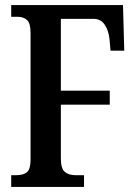

<svg xmlns="http://www.w3.org/2000/svg" viewBox="-20 -734 537 754"><path d="M24 0V-46H43Q72 -46 86 -58Q100 -70 100 -107V-605Q100 -643 86 -655.5Q72 -668 50 -668H24V-714H463L468 -535H414L410 -581Q406 -616 390.5 -638Q375 -660 347 -660H219V-378H411V-323H219V-111Q219 -73 234 -59.5Q249 -46 277 -46H310V0Z"/></svg>

Font: Noto Serif Georgian ExtraCondensed SemiBold
Style: Regular
Weight: 600
Width: 2
Designer: Monotype Design Team, Akaki Razmadze
Foundry: Google LLC
Version: Version 2.003; ttfautohint (v1.8.4.7-5d5b)